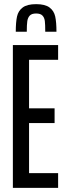

<svg xmlns="http://www.w3.org/2000/svg" viewBox="-20 -905 320 925"><path d="M42 0V-688H260V-617H120V-383H243V-312H120V-71H260V0ZM252 -752H198Q198 -787 196 -803.5Q194 -820 184.5 -830Q175 -840 154 -840Q133 -840 123.5 -830Q114 -820 111.5 -803Q109 -786 109 -752H56Q56 -798 62 -825.5Q68 -853 89.5 -869Q111 -885 154 -885Q197 -885 218.5 -869Q240 -853 246 -825.5Q252 -798 252 -752Z"/></svg>

Font: Saira Ultra Condensed Medium
Style: Regular
Weight: 500
Width: 1
Designer: Hector Gatti with collaboration of the Omnibus-Type team
Foundry: Omnibus-Type
Version: Version 1.001; ttfautohint (v1.8)